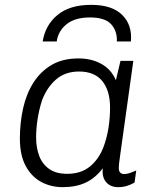

<svg xmlns="http://www.w3.org/2000/svg" viewBox="-20 -762 640 792"><path d="M239 10Q190 10 150 -11.5Q110 -33 86 -77.5Q62 -122 62 -190Q62 -256 75.5 -316Q89 -376 118.5 -422Q148 -468 193.5 -494.5Q239 -521 304 -521Q357 -521 398 -498.5Q439 -476 458 -431L477 -511H530L476 -124Q472 -97 471 -86.5Q470 -76 470 -68Q470 -56 476 -50Q482 -44 492 -44Q503 -44 516 -48.5Q529 -53 542 -59L535 -9Q520 0 503 5Q486 10 468 10Q435 10 417.5 -11Q400 -32 404 -68Q373 -27 333 -8.5Q293 10 239 10ZM257 -45Q313 -45 349.5 -74Q386 -103 406 -153Q421 -193 427.5 -234.5Q434 -276 434 -318Q434 -388 402 -427.5Q370 -467 306 -467Q249 -467 211 -434Q173 -401 153 -347Q141 -309 135 -270.5Q129 -232 129 -194Q129 -155 141 -121Q153 -87 181.5 -66Q210 -45 257 -45ZM156 -591Q167 -659 217.5 -700.5Q268 -742 356 -742Q442 -742 484 -700.5Q526 -659 520 -591H462Q464 -634 438.5 -662Q413 -690 351 -690Q289 -690 254.5 -662Q220 -634 214 -591Z"/></svg>

Font: Chivo Mono Medium ExtraLight
Style: Italic
Weight: 250
Italic angle: -8.05°
Monospace: yes
Version: Version 1.008